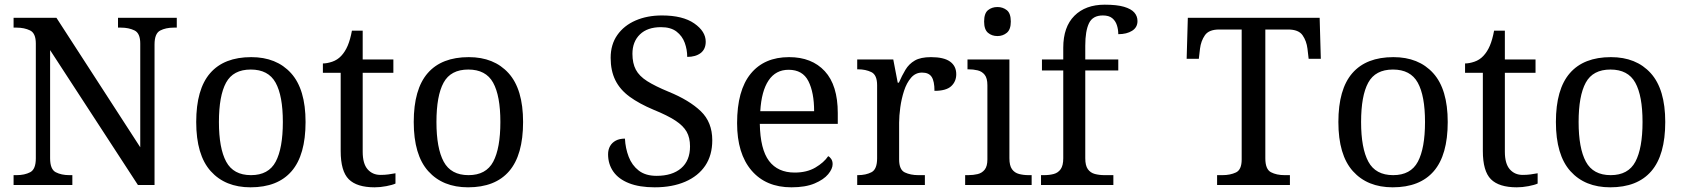

<svg xmlns="http://www.w3.org/2000/svg" viewBox="-20 -790 7187 820"><path d="M38 0V-42H51Q85 -42 109 -54.5Q133 -67 133 -114V-604Q133 -648 108.5 -660Q84 -672 51 -672H38V-714H221L579 -161V-604Q579 -648 554.5 -660Q530 -672 497 -672H484V-714H735V-672H722Q688 -672 664 -659.5Q640 -647 640 -600V0H569L194 -576V-114Q194 -67 218 -54.5Q242 -42 276 -42H289V0Z M1050 10Q942 10 880 -59Q818 -128 818 -269Q818 -409 877.5 -477.5Q937 -546 1053 -546Q1161 -546 1223 -477.5Q1285 -409 1285 -269Q1285 -128 1225.5 -59Q1166 10 1050 10ZM1052 -42Q1127 -42 1157.5 -99.5Q1188 -157 1188 -269Q1188 -381 1157 -437Q1126 -493 1051 -493Q976 -493 945.5 -437Q915 -381 915 -269Q915 -157 946 -99.5Q977 -42 1052 -42Z M1580 10Q1504 10 1469.5 -24.5Q1435 -59 1435 -145V-479H1359V-519Q1377 -519 1399 -526.5Q1421 -534 1437 -551Q1454 -569 1465 -595Q1476 -621 1483 -659H1529V-536H1660V-479H1529V-142Q1529 -91 1550 -67Q1571 -43 1605 -43Q1623 -43 1638 -45Q1653 -47 1669 -50V-6Q1656 0 1630 5Q1604 10 1580 10Z M1979 10Q1871 10 1809 -59Q1747 -128 1747 -269Q1747 -409 1806.5 -477.5Q1866 -546 1982 -546Q2090 -546 2152 -477.5Q2214 -409 2214 -269Q2214 -128 2154.5 -59Q2095 10 1979 10ZM1981 -42Q2056 -42 2086.5 -99.5Q2117 -157 2117 -269Q2117 -381 2086 -437Q2055 -493 1980 -493Q1905 -493 1874.5 -437Q1844 -381 1844 -269Q1844 -157 1875 -99.5Q1906 -42 1981 -42Z M2776 10Q2711 10 2666.5 -7.5Q2622 -25 2599.5 -57Q2577 -89 2577 -131Q2577 -151 2585.5 -166Q2594 -181 2610 -189.5Q2626 -198 2649 -198Q2651 -157 2665 -120.5Q2679 -84 2708 -61.5Q2737 -39 2784 -39Q2851 -39 2889 -71.5Q2927 -104 2927 -165Q2927 -202 2912.5 -227.5Q2898 -253 2864.5 -275Q2831 -297 2772 -321Q2710 -347 2669 -377Q2628 -407 2608 -447.5Q2588 -488 2588 -543Q2588 -600 2616.5 -640.5Q2645 -681 2694.5 -702.5Q2744 -724 2807 -724Q2896 -724 2945 -690Q2994 -656 2994 -612Q2994 -580 2972.5 -563.5Q2951 -547 2915 -547Q2915 -578 2904.5 -607Q2894 -636 2869.5 -655Q2845 -674 2803 -674Q2745 -674 2713 -643Q2681 -612 2681 -560Q2681 -520 2695.5 -492.5Q2710 -465 2744 -443.5Q2778 -422 2836 -398Q2924 -362 2973 -315Q3022 -268 3022 -191Q3022 -127 2992 -82.5Q2962 -38 2906.5 -14Q2851 10 2776 10Z M3360 10Q3251 10 3189.5 -62Q3128 -134 3128 -264Q3128 -404 3186 -475Q3244 -546 3350 -546Q3447 -546 3502.5 -486Q3558 -426 3558 -307V-261H3225Q3227 -152 3264.5 -102.5Q3302 -53 3374 -53Q3426 -53 3462.5 -74.5Q3499 -96 3517 -123Q3524 -120 3530 -111Q3536 -102 3536 -89Q3536 -69 3517 -46Q3498 -23 3459 -6.5Q3420 10 3360 10ZM3457 -315Q3457 -395 3432.5 -443.5Q3408 -492 3348 -492Q3293 -492 3262.5 -446.5Q3232 -401 3227 -315Z M3641 0V-42H3644Q3678 -42 3702 -54.5Q3726 -67 3726 -114V-426Q3726 -470 3701.5 -482Q3677 -494 3644 -494H3641V-536H3795L3814 -437H3819Q3832 -467 3847 -492Q3862 -517 3887 -531.5Q3912 -546 3956 -546Q4011 -546 4037.5 -527Q4064 -508 4064 -473Q4064 -442 4042.5 -422Q4021 -402 3971 -402Q3971 -443 3959 -461.5Q3947 -480 3918 -480Q3890 -480 3871 -458Q3852 -436 3841 -402Q3830 -368 3825 -331.5Q3820 -295 3820 -266V-109Q3820 -65 3844.5 -53.5Q3869 -42 3902 -42H3930V0Z M4102 0V-42H4115Q4137 -42 4155.5 -46.5Q4174 -51 4185.5 -65.5Q4197 -80 4197 -109V-426Q4197 -456 4185.5 -470.5Q4174 -485 4155.5 -489.5Q4137 -494 4115 -494H4112V-536H4291V-114Q4291 -83 4302 -67.5Q4313 -52 4332 -47Q4351 -42 4373 -42H4386V0ZM4240 -636Q4216 -636 4199.5 -650Q4183 -664 4183 -698Q4183 -733 4199.5 -746.5Q4216 -760 4240 -760Q4263 -760 4280 -746.5Q4297 -733 4297 -698Q4297 -664 4280 -650Q4263 -636 4240 -636Z M4426 0V-42H4439Q4462 -42 4480.5 -47Q4499 -52 4510 -67.5Q4521 -83 4521 -114V-489H4430V-536H4521V-586Q4521 -675 4568.5 -722.5Q4616 -770 4698 -770Q4750 -770 4780.5 -761Q4811 -752 4824.5 -736.5Q4838 -721 4838 -700Q4838 -673 4815 -658.5Q4792 -644 4756 -644Q4756 -664 4750 -682.5Q4744 -701 4730 -712.5Q4716 -724 4690 -724Q4647 -724 4631 -691Q4615 -658 4615 -595V-536H4756V-489H4615V-114Q4615 -83 4626 -67.5Q4637 -52 4656 -47Q4675 -42 4697 -42H4735V0Z M5178 0V-42H5201Q5234 -42 5258.5 -53.5Q5283 -65 5283 -109V-664H5187Q5143 -664 5126 -639.5Q5109 -615 5105 -582L5100 -539H5048L5053 -714H5616L5621 -539H5569L5564 -582Q5560 -615 5543 -639.5Q5526 -664 5481 -664H5384V-114Q5384 -67 5408 -54.5Q5432 -42 5466 -42H5489V0Z M5928 10Q5820 10 5758 -59Q5696 -128 5696 -269Q5696 -409 5755.5 -477.5Q5815 -546 5931 -546Q6039 -546 6101 -477.5Q6163 -409 6163 -269Q6163 -128 6103.5 -59Q6044 10 5928 10ZM5930 -42Q6005 -42 6035.5 -99.5Q6066 -157 6066 -269Q6066 -381 6035 -437Q6004 -493 5929 -493Q5854 -493 5823.5 -437Q5793 -381 5793 -269Q5793 -157 5824 -99.5Q5855 -42 5930 -42Z M6458 10Q6382 10 6347.5 -24.5Q6313 -59 6313 -145V-479H6237V-519Q6255 -519 6277 -526.5Q6299 -534 6315 -551Q6332 -569 6343 -595Q6354 -621 6361 -659H6407V-536H6538V-479H6407V-142Q6407 -91 6428 -67Q6449 -43 6483 -43Q6501 -43 6516 -45Q6531 -47 6547 -50V-6Q6534 0 6508 5Q6482 10 6458 10Z M6857 10Q6749 10 6687 -59Q6625 -128 6625 -269Q6625 -409 6684.5 -477.5Q6744 -546 6860 -546Q6968 -546 7030 -477.5Q7092 -409 7092 -269Q7092 -128 7032.5 -59Q6973 10 6857 10ZM6859 -42Q6934 -42 6964.5 -99.5Q6995 -157 6995 -269Q6995 -381 6964 -437Q6933 -493 6858 -493Q6783 -493 6752.5 -437Q6722 -381 6722 -269Q6722 -157 6753 -99.5Q6784 -42 6859 -42Z"/></svg>

Font: Noto Serif Toto
Style: Regular
Weight: 400
Designer: Monotype Design Team
Foundry: Monotype Imaging Inc.
Version: Version 2.001